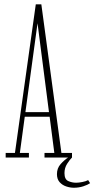

<svg xmlns="http://www.w3.org/2000/svg" viewBox="-20 -722 433 880"><path d="M6 0V-21H48.5L144 -702H169.5L261.5 -21H310V0Q300 9.5 287.8 28.5Q275.5 47.5 275.5 71.5Q275.5 100 292.8 107.8Q310 115.5 329 115.5Q341 115.5 357.5 112.2Q374 109 384 103.5L393 117.5Q382.5 125 362 131.8Q341.5 138.5 318.5 138.5Q301.5 138.5 283.5 132.5Q265.5 126.5 253.2 112.8Q241 99 241 76Q241 49 257.8 30.2Q274.5 11.5 292 0H184V-21H229L207.5 -187H93.5L71 -21H112.5V0ZM96.5 -208H204.5L152 -615.5Z"/></svg>

Font: Imbue 50pt Thin
Style: Regular
Weight: 100
Designer: Tyler Finck
Foundry: Etcetera Type Company
Version: Version 1.102; ttfautohint (v1.8.3)